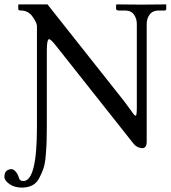

<svg xmlns="http://www.w3.org/2000/svg" viewBox="-64 -666 779 873"><path d="M104 -87.9V-549.8Q101.1 -567.9 82 -593Q63 -618.2 30.8 -618.2Q18.6 -618.2 19 -626V-644L22 -646H151.9L501 -205.1Q512.2 -190.9 524.7 -172.9Q537.1 -154.8 543 -147.5Q548.8 -140.1 553.2 -140.1Q558.1 -140.1 558.1 -178.2V-557.1Q558.1 -581.1 545.2 -599.6Q532.2 -618.2 503.9 -618.2H478Q463.9 -618.2 463.9 -626V-645L469.2 -646Q543.5 -645 579.1 -645L689.9 -646L691.9 -645V-626Q691.9 -618.2 684.1 -618.2H657.2Q630.4 -618.2 616.7 -600.1Q603 -582 603 -557.1V-21Q603 7.8 582 7.8Q557.1 5.9 542 -14.2L192.9 -455.1Q167 -488.3 159.2 -487.8Q149.4 -487.8 148.9 -439V-88.9Q148.9 -45.9 147.9 -21Q147 3.9 144 41Q141.1 78.1 133.5 100.1Q126 122.1 114 144.5Q102.1 167 82 177Q62 187 35.2 187Q2 187 -21 170.9Q-43.9 154.8 -43.9 138.2Q-43.9 117.2 -33.4 110.1Q-22.9 103 -12.2 103Q-2.4 103 7.8 115Q18.1 127 22 143.1Q25.9 157.2 42 157.2Q104 157.2 104 -87.9Z"/></svg>

Font: Linux Libertine Capitals
Style: Small Caps
Weight: 400
Designer: Philipp H. Poll
Foundry: Philipp H. Poll
Version: Version 5.1.3